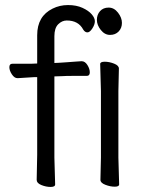

<svg xmlns="http://www.w3.org/2000/svg" viewBox="-20 -728 584 759"><path d="M377 -17 379 -105V-368L376 -475Q376 -484 394 -484Q412 -484 431 -476.5Q450 -469 450 -457L448 -368V-105L451 1Q451 10 433.5 10Q416 10 396.5 2.5Q377 -5 377 -17ZM409.5 -698Q431 -698 446.5 -678Q462 -658 462 -637.5Q462 -617 449 -603.5Q436 -590 415 -590Q394 -590 378.5 -609.5Q363 -629 363 -649.5Q363 -670 375.5 -684Q388 -698 409.5 -698ZM125 -17 127 -116V-423H114L50 -419H49Q37 -419 27 -434Q17 -449 17 -462.5Q17 -476 29 -476H103L127 -477V-589Q127 -664 188 -694Q216 -708 249 -708Q282 -708 306 -697Q330 -686 342.5 -671.5Q355 -657 355 -644Q355 -631 345 -615.5Q335 -600 325.5 -600Q316 -600 309 -611Q290 -647 244 -647Q225 -647 210 -632Q195 -617 195 -585V-479L216 -480Q228 -481 245.5 -482Q263 -483 279 -484.5Q295 -486 302 -486H303Q316 -486 325.5 -471Q335 -456 335 -442Q335 -428 323 -428H266Q240 -428 227 -427L195 -426V-105L198 1Q198 11 180 11Q162 11 143.5 3.5Q125 -4 125 -17Z"/></svg>

Font: ToneOZ-Pinyin-WenKai-Regular
Style: Regular
Weight: 400
Designer: Fontworks Inc.
Foundry: ToneOZ
Version: Version 0.240331